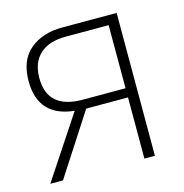

<svg xmlns="http://www.w3.org/2000/svg" viewBox="-85 -609 660 688"><g transform="rotate(-15 245.5 -265.0)"><path d="M66 0H19L171 -230Q39 -244 39 -375Q39 -453 85.5 -491.5Q132 -530 205 -530H407V0H368V-227H213ZM79 -376Q79 -261 209 -261H368V-495H209Q146 -495 112.5 -464Q79 -433 79 -376Z"/></g></svg>

Font: Noto Sans Disp ExtLt
Style: Regular
Weight: 200
Designer: Monotype Design Team
Foundry: Monotype Imaging Inc.
Version: Version 2.000;GOOG;noto-source:20170915:90ef993387c0